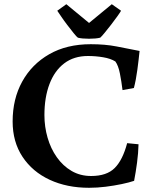

<svg xmlns="http://www.w3.org/2000/svg" viewBox="-20 -876 720 912"><path d="M403 16Q298 16 216.1 -22Q134.2 -60 87.1 -131Q40 -202 40 -299Q40 -406 85.5 -488.5Q131 -571 214 -618.5Q297 -666 411 -666Q479.5 -666 533.1 -655.5Q586.8 -645 643 -634Q639 -593.9 632.5 -545Q626 -496.1 616 -458L562 -448Q557 -489 549.5 -527Q542 -565 528 -584Q505.5 -598 470 -604Q434.4 -610 397.6 -610Q331 -610 285 -575Q239 -540 215 -476.6Q191 -413.3 191 -329.1Q191 -274 206 -222Q221 -170 250 -129Q279 -88 320 -64Q361 -40 413 -40Q487 -40 524.9 -78Q562.8 -116 584 -196L638 -190.7Q637 -149 631 -103.5Q625 -58 617 -17Q593.4 -9 557.6 -1.5Q521.8 6 481.8 11Q441.9 16 403 16ZM456 -697Q436 -692 403 -692Q369 -692 350 -697Q344 -701 330 -718.5Q316 -736 299.5 -757.5Q283 -779 270 -798.5Q257 -818 252 -825L295 -856L403 -767L511 -856L555 -825Q552 -819 538.5 -800Q525 -781 508 -759Q491 -737 476.5 -719.5Q462 -702 456 -697Z"/></svg>

Font: Buenard
Style: Regular
Weight: 400
Version: Version 2.000